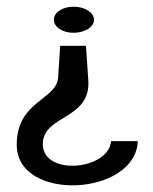

<svg xmlns="http://www.w3.org/2000/svg" viewBox="-20 -611 458 574"><path d="M30 -178C30 -6 385 -24 392 -189H312C305 -103 111 -84 108 -178C106 -269 252 -251 244 -371L237 -474H160L154 -384C154 -311 30 -313 30 -178ZM141 -552C141 -530 167 -513 200 -513C233 -513 261 -530 261 -552C261 -574 233 -591 200 -591C167 -591 141 -574 141 -552Z"/></svg>

Font: Charger Sport
Style: DfExt
Weight: 400
Designer: Jasper
Foundry: Cannot Into Space Fonts
Version: Version 1.1